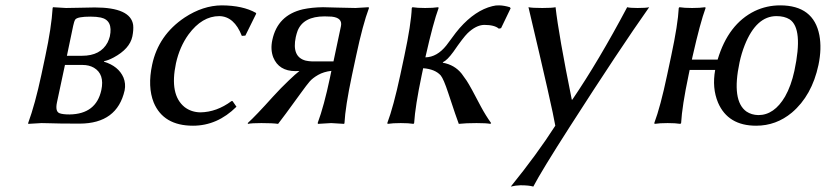

<svg xmlns="http://www.w3.org/2000/svg" viewBox="-20 -459 3080 716"><path d="M229.5 -251H286.1Q355 -251 381.3 -300.8Q386.7 -312 389.6 -323.2Q402.3 -383.3 356 -393.6Q340.3 -397 317.4 -397Q269 -397 260.7 -386.2Q256.3 -379.4 252.9 -362.8ZM222.2 -216.8 192.4 -77.1Q185.5 -43.9 201.2 -37.1Q212.9 -32.2 239.7 -32.2Q338.4 -33.7 357.9 -123Q370.6 -182.6 330.1 -206.5Q312 -216.8 288.1 -216.8ZM134.8 0 85.4 2.9 85 0Q110.8 -70.3 134.3 -180.2L148.9 -249Q171.9 -356.4 176.3 -429.2L177.7 -432.1Q179.7 -432.1 226.1 -429.2Q247.6 -429.2 282.2 -430.2Q314.9 -431.2 333.5 -431.2Q467.3 -431.2 476.6 -365.7Q478.5 -347.7 473.6 -323.2Q463.9 -276.9 403.8 -244.6Q382.8 -233.4 368.2 -231L367.7 -229Q421.9 -212.4 440.4 -169.9Q449.7 -147 444.8 -122.1Q417 1.5 277.3 2Q196.3 2 159.7 0.5Q145 0 134.8 0Z M797.9 -398.9Q733.4 -398.9 683.1 -330.6Q649.9 -284.7 636.2 -223.1Q611.3 -105.5 668.5 -59.6Q693.4 -40.5 727.5 -40Q788.1 -41 843.3 -82H847.2L861.8 -61Q790.5 9.8 699.7 9.8Q589.4 9.8 553.2 -76.7Q529.8 -135.3 547.4 -217.8Q570.8 -328.1 668.5 -393.6Q736.8 -438.5 807.1 -439Q885.7 -438.5 934.1 -411.1L935.5 -408.2L895 -326.2L881.8 -325.2Q853.5 -397.9 797.9 -398.9Z M1223.6 -230 1251.5 -361.8Q1257.8 -392.6 1216.8 -397Q1205.6 -397.9 1190.4 -397.9Q1111.3 -397.9 1089.8 -344.2Q1085.9 -333.5 1083 -320.8Q1067.4 -246.6 1120.1 -232.9Q1131.3 -230.5 1143.6 -230ZM1096.7 -194.3Q1094.2 -194.3 1089.4 -194.1Q1084.5 -193.8 1082 -193.8Q1020 -193.8 999 -245.1Q987.8 -274.4 995.6 -310.1Q1015.1 -402.3 1109.4 -424.3Q1143.1 -431.6 1184.6 -432.1Q1202.1 -432.1 1237.3 -430.7Q1280.3 -429.2 1305.7 -429.2L1354.5 -432.1L1356 -429.2Q1333 -368.2 1308.1 -251L1292.5 -178.2Q1267.6 -60.1 1264.6 0L1263.2 2.9Q1261.2 2.9 1214.8 0L1166 2.9L1164.6 0Q1188.5 -64.5 1210.4 -168.9L1215.8 -194.8Q1187 -191.4 1166.5 -179.7Q1146 -168 1135 -155.3Q1124 -142.6 1102.5 -112.8Q1033.2 -17.1 1017.1 2.9Q996.6 0 954.6 0Q918.5 0 904.8 2.9L903.8 0Q933.6 -26.9 998 -98.6Q1027.8 -131.3 1056.2 -158.2Q1082 -183.1 1096.7 -194.3Z M1487.8 -250Q1513.2 -369.1 1515.6 -429.2L1518.1 -432.1Q1535.6 -429.2 1565.4 -429.2Q1595.2 -429.2 1614.3 -432.1L1615.7 -429.2Q1595.7 -375 1567.4 -250L1566.4 -245.1Q1609.9 -246.1 1644.5 -289.6Q1650.4 -296.9 1661.6 -312.5Q1681.6 -340.3 1693.8 -354Q1752.4 -420.4 1815.9 -436Q1829.1 -439.5 1841.8 -439Q1860.4 -438.5 1881.3 -432.1L1884.3 -428.2L1848.6 -354L1840.3 -352.1Q1824.2 -366.2 1785.2 -366.2Q1754.9 -365.2 1723.6 -335Q1707.5 -319.3 1670.9 -266.1Q1647.9 -234.4 1631.8 -227.1L1631.3 -225.1Q1675.3 -217.3 1701.7 -184.1Q1709.5 -173.8 1720.2 -158.2Q1734.4 -136.7 1773.4 -61.5Q1791.5 -27.8 1811.5 0L1808.6 2.9Q1793.9 0 1757.3 0Q1717.3 0 1690.9 2.9Q1683.1 -16.6 1651.4 -112.8Q1634.3 -164.6 1623.5 -177.7Q1602.5 -201.2 1558.1 -204.6L1552.7 -179.2Q1528.3 -63 1524.4 0L1522 2.9Q1504.4 0 1474.6 0Q1444.8 0 1425.8 2.9L1424.3 0Q1447.3 -61 1472.7 -179.2Z M1950.7 -432.1Q1964.8 -429.2 2002.4 -429.2Q2038.6 -429.2 2051.8 -432.1Q2063.5 -328.6 2112.3 -87.4H2114.3Q2212.4 -231.4 2318.8 -432.1Q2329.1 -429.2 2357.4 -429.2Q2390.1 -429.2 2400.9 -432.1Q2291.5 -277.3 2104.5 14.2Q1999 178.7 1968.8 236.8Q1953.1 231.9 1920.9 231.9Q1902.3 232.4 1884.8 236.8Q1982.9 115.7 2050.8 9.8Q2041 -50.8 1952.1 -426.3Q1951.2 -429.7 1950.7 -432.1Z M2875.5 -398.9Q2800.3 -398.9 2757.3 -291Q2745.1 -260.3 2737.8 -226.1Q2707.5 -83 2763.7 -43Q2782.7 -30.3 2808.1 -29.8Q2867.2 -29.8 2907.7 -99.1Q2930.2 -138.7 2942.4 -194.8Q2976.1 -352.5 2924.8 -386.7Q2905.3 -398.9 2875.5 -398.9ZM2482.9 -250Q2508.3 -369.1 2511.2 -429.2L2513.7 -432.1Q2531.2 -429.2 2561 -429.2Q2590.8 -429.2 2609.9 -432.1L2611.3 -429.2Q2591.3 -375 2563 -250L2560.1 -236.8H2656.2Q2695.8 -369.6 2794.9 -418Q2839.4 -439 2889.2 -439Q3014.2 -439 3035.6 -327.6Q3044.9 -277.8 3032.2 -216.8Q3007.8 -102.5 2933.1 -39.1Q2874.5 9.8 2799.8 9.8Q2694.8 9.8 2657.7 -76.2Q2634.8 -130.9 2647 -198.2H2551.8L2547.9 -179.2Q2523.4 -63 2520 0L2517.1 2.9Q2499.5 0 2469.7 0Q2439.9 0 2421.4 2.9L2419.9 0Q2442.9 -61 2467.8 -179.2Z"/></svg>

Font: Linux Biolinum Slanted O
Style: Slanted
Weight: 400
Designer: Philipp H. Poll
Foundry: Philipp H. Poll
Version: Version 1.0.4